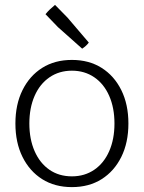

<svg xmlns="http://www.w3.org/2000/svg" viewBox="-20 -755 588 785"><path d="M274 -34Q326 -34 365.5 -61Q405 -88 426.5 -137Q448 -186 448 -250Q448 -314 426.5 -363Q405 -412 365.5 -439Q326 -466 274 -466Q222 -466 182.5 -439Q143 -412 121.5 -363Q100 -314 100 -250Q100 -186 121.5 -137Q143 -88 182 -61Q221 -34 274 -34ZM274 10Q204 10 152.5 -22.5Q101 -55 72 -113.5Q43 -172 43 -250Q43 -328 72 -386.5Q101 -445 152.5 -477.5Q204 -510 274 -510Q344 -510 395.5 -477.5Q447 -445 476 -386.5Q505 -328 505 -250Q505 -172 476 -113.5Q447 -55 395.5 -22.5Q344 10 274 10ZM316 -556 217 -644 166 -697Q176 -709 184 -716.5Q192 -724 205 -735L256 -683L343 -581Q334 -568 316 -556Z"/></svg>

Font: Scope One
Style: Regular
Weight: 400
Designer: Dalton Maag Ltd
Foundry: Dalton Maag Ltd
Version: Version 1.001; ttfautohint (v1.4.1) -l 11 -r 50 -G 50 -x 14 